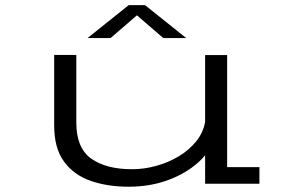

<svg xmlns="http://www.w3.org/2000/svg" viewBox="-20 -714 1140 746"><path d="M479.5 11.5Q398 11.5 332.5 -11.2Q267 -34 228.8 -86Q190.5 -138 190.5 -226.5V-500.5H276.5V-237.5Q276.5 -138.5 334.8 -97.5Q393 -56.5 493 -56.5Q540 -56.5 587 -69.5Q634 -82.5 674.2 -106.5Q714.5 -130.5 742 -164.5Q769.5 -198.5 777 -240.5V-500H862.5V-64.5H988V0H777V-110.5Q730.5 -55.5 652.5 -22Q574.5 11.5 479.5 11.5ZM320 -566 480 -694H543.5L703.5 -566H614.5L512 -654.5L409.5 -566Z"/></svg>

Font: Trispace Expanded Light
Style: Regular
Weight: 300
Width: 7
Designer: Tyler Finck
Foundry: Etcetera Type Company
Version: Version 1.210; ttfautohint (v1.8.3)